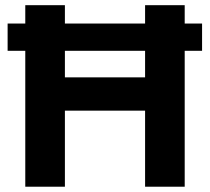

<svg xmlns="http://www.w3.org/2000/svg" viewBox="-20 -706 794 726"><path d="M75.6 0V-686.4H225.4V-413.5H528.6V-686.4H678.4V0H528.6V-287.6H225.4V0ZM8.8 -513.9V-617H744.1V-513.9Z"/></svg>

Font: Archivo Variable SemiBold
Style: Regular
Weight: 600
Designer: Hector Gatti
Foundry: Omnibus-Type
Version: Version 2.001